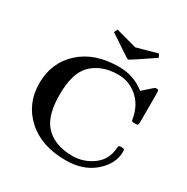

<svg xmlns="http://www.w3.org/2000/svg" viewBox="-200 -1078 1231 1262"><g transform="rotate(30 415.0 -446.5)"><path d="M466 -697Q579 -697 663 -629L729 -688Q739 -697 748 -697Q760 -697 763 -691.5Q766 -686 766 -669V-454Q766 -434 762 -430Q758 -426 739 -426Q722 -426 718 -429Q714 -432 712 -447Q696 -540 633 -595Q570 -650 487 -650Q359 -650 283 -573Q217 -504 217 -343Q217 -193 276 -121Q348 -36 490 -36Q575 -36 644.5 -87Q714 -138 719 -231Q720 -243 725 -245.5Q730 -248 742 -248Q756 -248 761 -244.5Q766 -241 766 -227Q766 -135 682.5 -62Q599 11 466 11Q282 11 173 -88Q64 -187 64 -343Q64 -499 173 -598Q282 -697 466 -697ZM321 -878 333 -904Q488 -861 491 -861H492Q493 -861 648 -904L660 -878Q605 -842 545 -801Q496 -768 491 -768Q485 -768 436 -801Q376 -842 321 -878Z"/></g></svg>

Font: CMU Serif
Style: Bold
Weight: 700
Version: Version 0.7.0